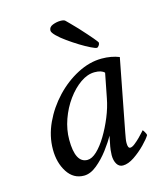

<svg xmlns="http://www.w3.org/2000/svg" viewBox="-97 -683 639 760"><g transform="rotate(-15 223.0 -302.5)"><path d="M313.5 5.9Q297.9 5.9 289.1 -8.3Q280.3 -22.5 280.3 -44.9Q280.3 -52.7 281.7 -65.9Q283.2 -79.1 287.1 -96.7L292 -122.1Q279.3 -98.6 256.8 -68.8Q234.4 -39.1 207.5 -17.1Q180.7 4.9 154.3 4.9Q111.3 4.9 86.4 -33.7Q61.5 -72.3 61.5 -127Q61.5 -181.6 85.9 -234.4Q110.4 -287.1 150.9 -330.1Q191.4 -373 241.2 -398.9Q291 -424.8 340.8 -424.8Q379.9 -424.8 412.1 -412.1L355.5 -118.2Q352.5 -101.6 351.1 -93.3Q349.6 -85 349.6 -76.2Q349.6 -54.7 359.4 -54.7Q367.2 -54.7 378.4 -63.5Q389.6 -72.3 400.9 -83.5Q412.1 -94.7 418 -101.6L423.8 -108.4Q425.8 -108.4 431.2 -99.1Q436.5 -89.8 436.5 -85.9Q428.7 -72.3 407.2 -50.3Q385.7 -28.3 360.4 -11.2Q335 5.9 313.5 5.9ZM183.6 -51.8Q202.1 -51.8 222.7 -71.3Q243.2 -90.8 262.7 -123Q282.2 -155.3 297.9 -193.4Q313.5 -231.4 320.3 -267.6L339.8 -367.2Q328.1 -379.9 299.8 -379.9Q270.5 -379.9 241.2 -359.4Q211.9 -338.9 187.5 -305.2Q163.1 -271.5 148.4 -230Q133.8 -188.5 133.8 -147.5Q133.8 -51.8 183.6 -51.8ZM334 -470.7Q328.1 -470.7 310.1 -479.5Q292 -488.3 269 -502.4Q246.1 -516.6 224.1 -532.2Q202.1 -547.9 188 -562Q173.8 -576.2 173.8 -584Q173.8 -598.6 189.9 -605Q206.1 -611.3 221.7 -611.3Q236.3 -611.3 241.2 -606.4L256.8 -590.8L284.2 -562.5Q346.7 -494.1 346.7 -488.3Q346.7 -482.4 342.3 -476.6Q337.9 -470.7 334 -470.7Z"/></g></svg>

Font: Crimson Text
Style: Italic
Weight: 400
Italic angle: -11°
Designer: Sebastian Kosch
Foundry: Sebastian Kosch
Version: Version 1.100; ttfautohint (v1.8.4)